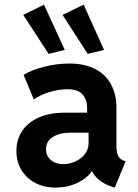

<svg xmlns="http://www.w3.org/2000/svg" viewBox="-20 -808 602 835"><path d="M526.4 -106.4 479 7.8 461.4 2Q432.6 -7.8 411.4 -25.1Q390.1 -42.5 379.9 -64H379.4Q358.9 -32.7 316.2 -12.5Q273.4 7.8 222.2 7.8Q171.9 7.8 133.1 -12.7Q94.2 -33.2 72.8 -69.6Q51.3 -106 51.3 -151.9Q51.3 -199.7 75.7 -237.3Q100.1 -274.9 147.5 -296.4Q194.8 -317.9 260.7 -317.9H358.9V-338.9Q358.9 -373.5 339.6 -396.7Q320.3 -419.9 272.5 -419.9Q235.8 -419.9 195.8 -407.7Q155.8 -395.5 127 -375.5L82.5 -482.4Q119.6 -504.9 174.6 -518.3Q229.5 -531.7 281.2 -531.7Q348.6 -531.7 394.8 -507.3Q440.9 -482.9 463.6 -439.7Q486.3 -396.5 486.3 -340.8V-175.3Q486.3 -147 493.2 -131.6Q500 -116.2 515.6 -110.4ZM365.2 -185.1V-231H284.2Q240.2 -231 210.2 -212.6Q180.2 -194.3 180.2 -158.7Q180.2 -129.9 201.2 -112.1Q222.2 -94.2 255.4 -94.2Q281.7 -94.2 307.1 -105.5Q332.5 -116.7 348.9 -137.5Q365.2 -158.2 365.2 -185.1ZM191.4 -573.7 81.1 -743.2 171.4 -787.6 261.7 -590.8ZM361.3 -573.7 252 -743.2 343.8 -787.6 432.6 -590.8Z"/></svg>

Font: Reddit Mono
Style: Bold
Weight: 700
Designer: Stephen Hutchings
Foundry: Reddit
Version: Version 1.009